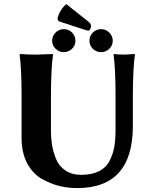

<svg xmlns="http://www.w3.org/2000/svg" viewBox="-20 -913 759 942"><path d="M418.9 -712.9Q418.9 -736.8 435.5 -753.4Q452.1 -770 476.1 -770Q499 -770 516.1 -753.4Q533.2 -736.8 533.2 -712.9Q533.2 -689.9 516.1 -673.6Q499 -657.2 476.1 -657.2Q452.1 -657.2 435.5 -673.6Q418.9 -689.9 418.9 -712.9ZM235.8 -712.9Q235.8 -736.8 252.9 -753.4Q270 -770 293 -770Q316.9 -770 333.5 -753.4Q350.1 -736.8 350.1 -712.9Q350.1 -689.9 333.5 -673.6Q316.9 -657.2 293 -657.2Q270 -657.2 252.9 -673.6Q235.8 -689.9 235.8 -712.9ZM546.9 -444.8Q546.9 -573.7 537.1 -645L539.1 -647.9Q565.9 -645 589.8 -645L641.1 -647.9L642.1 -645Q632.3 -579.1 631.8 -444.8V-294.9Q631.8 10.3 357.9 9.8Q313 9.8 270.5 -0.7Q228 -11.2 184.1 -36.1Q140.1 -61 113 -112.5Q85.9 -164.1 85.9 -235.8V-444.8Q85.9 -573.7 76.2 -645L78.1 -647.9Q122.1 -645 155.8 -645L238.8 -647.9L240.2 -645Q230.5 -579.1 230 -444.8V-269Q230 -233.9 235.1 -202.4Q240.2 -170.9 254.2 -135Q268.1 -99.1 300 -77.1Q332 -55.2 378.9 -55.2Q430.7 -55.2 465.8 -73Q501 -90.8 518.1 -125Q535.2 -159.2 541 -194.6Q546.9 -230 546.9 -276.9ZM305.7 -892.6 415 -805.7Q426.8 -796.4 426.8 -784.7Q426.8 -778.3 422.6 -770.5Q418.5 -762.7 414.1 -762.7Q407.7 -762.7 384.3 -770.5L267.1 -809.1L261.7 -821.8Q274.4 -868.2 305.7 -892.6Z"/></svg>

Font: Linux Biolinum O
Style: Bold
Weight: 700
Designer: Philipp H. Poll
Foundry: Philipp H. Poll
Version: Version 1.3.2